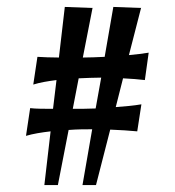

<svg xmlns="http://www.w3.org/2000/svg" viewBox="-20 -630 504 554"><path d="M307 -610 282 -466C260 -465 239 -464 219 -464L247 -607L167 -610L150 -464C128 -464 103 -465 88 -466L76 -386C95 -392 119 -396 143 -399L133 -316C109 -316 83 -316 67 -318L55 -238C75 -244 100 -248 126 -251L108 -96H147L178 -255C203 -257 226 -257 246 -257L218 -96H257L298 -256C326 -255 355 -253 376 -251L388 -329C365 -325 340 -323 314 -321L335 -404C358 -403 381 -401 398 -399L409 -478C391 -475 372 -473 352 -471L387 -607ZM270 -406H272L256 -317C233 -316 211 -316 190 -316L207 -404C230 -405 252 -406 270 -406Z"/></svg>

Font: Original Surfer
Style: Regular
Weight: 400
Designer: Astigmatic (AOETI)
Foundry: Astigmatic (AOETI)
Version: Version 1.001